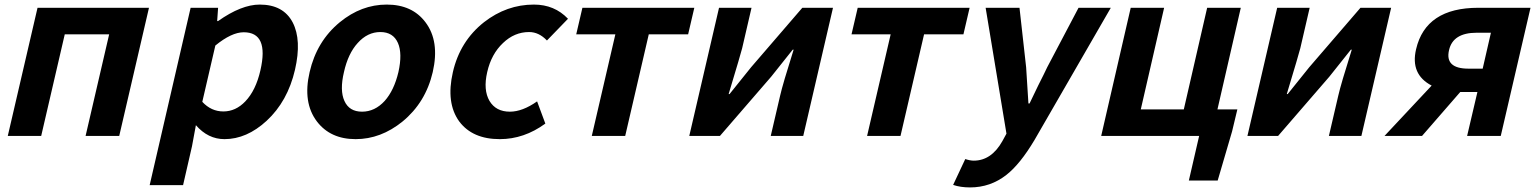

<svg xmlns="http://www.w3.org/2000/svg" viewBox="-20 -594 6720 839"><path d="M144 -560H631L501 0H354L457 -444H263L160 0H14Z M813 -560H933L929 -502H933Q1035 -574 1115 -574Q1218 -574 1259 -496Q1299 -419 1269 -289Q1237 -151 1145 -66Q1058 14 961 14Q889 14 836 -47L819 45L780 215H634ZM1052 -151Q1098 -199 1118 -287Q1156 -453 1045 -453Q992 -453 921 -395L864 -149Q903 -107 956 -107Q1010 -107 1052 -151Z M1365 -63Q1302 -146 1333 -279Q1364 -414 1465 -497Q1559 -574 1670 -574Q1781 -574 1839 -497Q1902 -414 1871 -279Q1840 -146 1739 -63Q1644 14 1534 14Q1424 14 1365 -63ZM1661 -153Q1702 -199 1721 -279Q1739 -360 1719 -406Q1698 -454 1642 -454Q1586 -454 1543 -406Q1501 -360 1483 -279Q1464 -199 1485 -153Q1506 -106 1562 -106Q1618 -106 1661 -153Z M1987 -63Q1928 -144 1959 -279Q1990 -414 2095 -497Q2194 -574 2313 -574Q2403 -574 2462 -512L2370 -417Q2335 -454 2292 -454Q2228 -454 2178 -406Q2127 -358 2109 -279Q2091 -201 2119 -153Q2147 -106 2208 -106Q2263 -106 2327 -151L2363 -54Q2270 14 2164 14Q2045 14 1987 -63Z M2669 -444H2498L2525 -560H3014L2987 -444H2815L2712 0H2566Z M3122 -560H3264L3223 -383Q3218 -362 3164 -183H3168L3262 -300L3486 -560H3620L3490 0H3348L3389 -176Q3400 -225 3448 -377H3444Q3374 -290 3350 -259L3126 0H2992Z M3872 -444H3701L3728 -560H4217L4190 -444H4018L3915 0H3769Z M4145 214 4198 101Q4219 108 4235 108Q4312 108 4360 23L4378 -10L4287 -560H4435L4464 -300L4474 -142H4479Q4492 -168 4517 -221Q4544 -274 4556 -300L4693 -560H4834L4501 17Q4438 123 4378 170Q4308 225 4219 225Q4177 225 4145 214Z M5387 -116 5364 -20 5301 195H5175L5220 0H4792L4921 -560H5067L4965 -116H5153L5255 -560H5402L5300 -116Z M5561 -560H5703L5662 -383Q5657 -362 5603 -183H5607L5701 -300L5925 -560H6059L5929 0H5787L5828 -176Q5839 -225 5887 -377H5883Q5813 -290 5789 -259L5565 0H5431Z M6495 -451H6433Q6329 -451 6312 -375Q6293 -294 6397 -294H6459ZM6668 -560 6538 0H6391L6436 -192H6361L6194 0H6030L6236 -220Q6142 -269 6168 -379Q6210 -560 6440 -560Z"/></svg>

Font: KaiGen Gothic CN Bold
Style: Bold
Weight: 700
Designer: Ryoko NISHIZUKA  (kana & ideographs); Paul D. Hunt (Latin, Greek & Cyrillic); Wenlong ZHANG  (bopomofo); Sandoll Communi
Foundry: Adobe Systems Incorporated
Version: Version 1.002.20150501